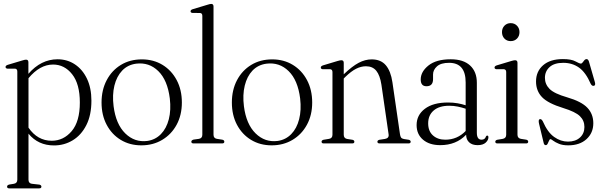

<svg xmlns="http://www.w3.org/2000/svg" viewBox="-20 -750 3157 1004"><path d="M128.5 -424.5V-364Q194.5 -440 281 -440Q332 -440 372 -413.2Q412 -386.5 435 -338Q458 -289.5 458 -223.5Q458 -148 431.5 -95.8Q405 -43.5 360.5 -16.5Q316 10.5 262.5 10.5Q179.5 10.5 129 -51V189.5Q129 208.5 146.5 211L186.5 215.5Q196.5 218.5 196.5 226Q196.5 235 185 235H28.5Q17 235 17 226Q17 218 28.5 215L53 211Q70.5 208 70.5 189.5V-376Q70.5 -389.5 59 -391H18.5Q9 -392.5 9 -400Q9 -407 20.5 -411L95.5 -433.5Q109.5 -438 116 -438Q128.5 -438 128.5 -424.5ZM257.5 -412.5Q188.5 -412.5 129 -341V-82.5Q176 -14 250.5 -14Q312 -14 354.8 -64.2Q397.5 -114.5 397.5 -214Q397.5 -311 357.2 -361.8Q317 -412.5 257.5 -412.5Z M722 -439.5Q782.5 -439.5 829.8 -410.8Q877 -382 904 -331Q931 -280 931 -214Q931 -148.5 903.8 -98Q876.5 -47.5 828.5 -18.8Q780.5 10 719 10Q658.5 10 611.5 -18.5Q564.5 -47 537.8 -97.5Q511 -148 511 -214Q511 -279.5 537.8 -330.5Q564.5 -381.5 612 -410.5Q659.5 -439.5 722 -439.5ZM750.5 -13Q792.5 -19 821.5 -48.8Q850.5 -78.5 862.8 -126.5Q875 -174.5 868 -235Q856 -331 807.8 -378.2Q759.5 -425.5 691.5 -417Q647.5 -411 618.8 -380.8Q590 -350.5 578.2 -302.2Q566.5 -254 574 -194.5Q586 -100.5 635 -52.5Q684 -4.5 750.5 -13Z M1096.5 -716V-45.5Q1096.5 -27 1114 -24L1143 -19.5Q1153 -17 1153 -9Q1153 0 1141.5 0H992Q980.5 0 980.5 -9Q980.5 -16.5 992 -20L1020.5 -24Q1038 -27 1038 -45.5V-667Q1038 -681 1026.5 -682L986 -682.5Q976.5 -683.5 976.5 -691Q976.5 -698.5 988 -702L1064.5 -725Q1078 -729.5 1084.5 -729.5Q1096.5 -729.5 1096.5 -716Z M1403.5 -439.5Q1464 -439.5 1511.2 -410.8Q1558.5 -382 1585.5 -331Q1612.5 -280 1612.5 -214Q1612.5 -148.5 1585.2 -98Q1558 -47.5 1510 -18.8Q1462 10 1400.5 10Q1340 10 1293 -18.5Q1246 -47 1219.2 -97.5Q1192.5 -148 1192.5 -214Q1192.5 -279.5 1219.2 -330.5Q1246 -381.5 1293.5 -410.5Q1341 -439.5 1403.5 -439.5ZM1432 -13Q1474 -19 1503 -48.8Q1532 -78.5 1544.2 -126.5Q1556.5 -174.5 1549.5 -235Q1537.5 -331 1489.2 -378.2Q1441 -425.5 1373 -417Q1329 -411 1300.2 -380.8Q1271.5 -350.5 1259.8 -302.2Q1248 -254 1255.5 -194.5Q1267.5 -100.5 1316.5 -52.5Q1365.5 -4.5 1432 -13Z M1777.5 -421.5V-361V-361.5Q1821.5 -403.5 1855.5 -421.5Q1889.5 -439.5 1923.5 -439.5Q1971.5 -439.5 1997.5 -408.8Q2023.5 -378 2032 -320L2071.5 -48.5Q2073 -37.5 2077 -31.2Q2081 -25 2092 -23L2118 -19Q2127.5 -16 2127.5 -9Q2127.5 0 2116 0H1965Q1953.5 0 1953.5 -9Q1953.5 -16 1963.5 -19L1993 -23.5Q2015.5 -27.5 2012 -48L1974.5 -307Q1967 -356 1947.8 -379.8Q1928.5 -403.5 1893.5 -403.5Q1868 -403.5 1842.2 -390.5Q1816.5 -377.5 1786 -348L1777.5 -339.5V-45.5Q1777.5 -27 1794.5 -23.5L1823.5 -19Q1833 -16.5 1833 -9Q1833 0 1822 0H1672.5Q1661.5 0 1661.5 -9Q1661.5 -16 1671 -19L1701 -24Q1718.5 -27 1718.5 -45.5V-373Q1718.5 -386.5 1707 -388H1667Q1657.5 -389.5 1657.5 -397Q1657.5 -404 1668.5 -408L1745 -431Q1758.5 -435 1765 -435Q1777.5 -435 1777.5 -421.5Z M2158.5 -96Q2158.5 -148.5 2201.8 -181.2Q2245 -214 2323 -214Q2349.5 -214 2372.5 -210Q2395.5 -206 2415 -199.5V-319Q2415 -421.5 2328.5 -421.5Q2285.5 -421.5 2265 -403Q2244.5 -384.5 2244.5 -360.5V-336Q2244.5 -299 2210 -299Q2180 -299 2180 -334.5Q2180 -375 2220.5 -407.5Q2261 -440 2337 -440Q2403 -440 2438.2 -407.5Q2473.5 -375 2473.5 -317V-56Q2473.5 -19.5 2498 -19.5Q2516 -19.5 2521 -36Q2523.5 -41 2527.5 -41Q2534 -41 2534 -32Q2534 -17.5 2519.8 -4.2Q2505.5 9 2477.5 9Q2449 9 2433.2 -5.8Q2417.5 -20.5 2417.5 -45.5Q2365.5 9 2282 9Q2225.5 9 2192 -19.5Q2158.5 -48 2158.5 -96ZM2219 -105Q2219 -64 2244 -41.8Q2269 -19.5 2308.5 -19.5Q2371 -19.5 2415 -65V-181.5Q2395.5 -188 2374.2 -192.5Q2353 -197 2329 -197Q2276.5 -197 2247.8 -172.2Q2219 -147.5 2219 -105Z M2650.5 -535Q2630.5 -535 2617.8 -548.2Q2605 -561.5 2605 -582Q2605 -602.5 2618 -615.8Q2631 -629 2650.5 -629Q2670.5 -629 2683.5 -615.5Q2696.5 -602 2696.5 -582Q2696.5 -561.5 2683.5 -548.2Q2670.5 -535 2650.5 -535ZM2686 -421.5V-45.5Q2686 -27.5 2703.5 -24L2732 -19.5Q2742 -17 2742 -9Q2742 0 2731 0H2581Q2570 0 2570 -9Q2570 -16 2579.5 -19L2609.5 -24Q2627 -27.5 2627 -45.5V-373Q2627 -386.5 2615.5 -388H2575.5Q2566 -389.5 2566 -397Q2566 -404 2577 -408L2653.5 -431Q2667 -435 2673.5 -435Q2686 -435 2686 -421.5Z M2950 -9.5Q2989.5 -9.5 3012.8 -30.8Q3036 -52 3036 -86Q3036 -119.5 3012.5 -142.5Q2989 -165.5 2925.5 -185Q2845.5 -209.5 2814.2 -242.2Q2783 -275 2783 -324Q2783 -376.5 2820 -408.8Q2857 -441 2923.5 -441Q2967.5 -441 2988.8 -429.2Q3010 -417.5 3017.5 -417.5Q3023.5 -417.5 3031.2 -429.2Q3039 -441 3047 -441Q3055.5 -441 3059.5 -428.5L3090 -323Q3095.5 -305.5 3087.5 -302Q3076.5 -297.5 3069 -311.5Q3043 -371.5 3007.8 -396.5Q2972.5 -421.5 2925.5 -421.5Q2878 -421.5 2853.8 -399.2Q2829.5 -377 2829.5 -343Q2829.5 -309.5 2853.8 -285Q2878 -260.5 2946 -241Q3020 -219.5 3051.2 -186.8Q3082.5 -154 3082.5 -105.5Q3082.5 -55 3047 -22.5Q3011.5 10 2951.5 10Q2922.5 10 2903 2Q2883.5 -6 2872.8 -14.2Q2862 -22.5 2858.5 -22.5Q2854.5 -22.5 2851.2 -14.8Q2848 -7 2844 1Q2840 9 2834 9Q2825.5 9 2823 -2.5L2799 -102Q2794 -123 2801.5 -126.5Q2811 -130 2818.5 -115.5Q2843.5 -58 2877.8 -33.8Q2912 -9.5 2950 -9.5Z"/></svg>

Font: Fraunces 144pt S050 Light
Style: Regular
Weight: 300
Version: Version 1.000; ttfautohint (v1.8.3)